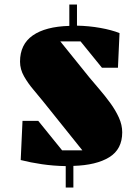

<svg xmlns="http://www.w3.org/2000/svg" viewBox="-20 -726 615 853"><path d="M523 -138Q523 -63 465.5 -27.5Q408 8 306 11V107H272V12Q217 11 166 3.5Q115 -4 72 -15L80 -189H150L256 -58H346L172 -275Q153 -299 129 -327Q105 -355 87 -386.5Q69 -418 69 -452Q69 -529 125.5 -568.5Q182 -608 288 -611V-706H322V-612Q375 -611 425.5 -602Q476 -593 511 -579L504 -425H433L338 -542H248L377 -382Q397 -358 421.5 -329.5Q446 -301 469.5 -269Q493 -237 508 -204Q523 -171 523 -138Z"/></svg>

Font: Unlock
Style: Regular
Weight: 400
Designer: Eduardo Rodriguez Tunni
Foundry: Eduardo Rodriguez Tunni
Version: Version 1.003; ttfautohint (v1.8.4.7-5d5b);gftools[0.9.23]